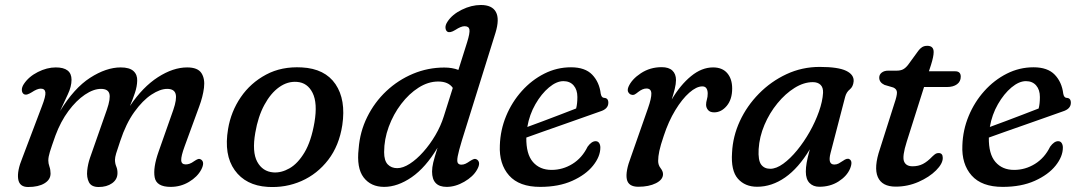

<svg xmlns="http://www.w3.org/2000/svg" viewBox="-20 -738 4330 769"><path d="M340.5 -106 408 -298.5Q423.5 -343.5 418 -362.8Q412.5 -382 384.5 -382Q354.5 -382 320 -358.8Q285.5 -335.5 254.2 -293.5Q223 -251.5 202 -195Q186 -150 179.8 -129.8Q173.5 -109.5 173.5 -95Q173.5 -83.5 178 -70.8Q182.5 -58 182.5 -43Q182.5 -18.5 158.2 -3.8Q134 11 92.5 11Q57.5 11 52.8 -21.2Q48 -53.5 69.5 -105.5L147.5 -311.5Q163.5 -352.5 161.8 -367.8Q160 -383 143 -383Q129 -383 106.5 -368Q97.5 -362.5 89.8 -360Q82 -357.5 75.5 -361Q68 -366 67.5 -377.2Q67 -388.5 75.5 -401.5Q95 -431 131.5 -449.5Q168 -468 203.5 -468Q266.5 -468 266.5 -418.5Q266.5 -391.5 251.8 -360.5Q237 -329.5 220.5 -293Q276.5 -385 341 -426.5Q405.5 -468 463.5 -468Q498.5 -468 514.5 -453.5Q530.5 -439 529.5 -414.5Q529 -392 520.5 -366.2Q512 -340.5 500.5 -313.5Q551.5 -389.5 612.5 -428.8Q673.5 -468 729.5 -468Q772 -468 786.8 -445.2Q801.5 -422.5 797 -386.5Q792.5 -350.5 777.5 -310.5L719.5 -152Q705 -112.5 705.8 -96Q706.5 -79.5 724 -79.5Q731 -79.5 739.2 -82.2Q747.5 -85 758.5 -93Q766.5 -98.5 772.8 -100.8Q779 -103 786 -98.5Q801 -87.5 786 -58.5Q770.5 -29.5 737 -9.5Q703.5 10.5 663.5 10.5Q606.5 10.5 599.5 -27.8Q592.5 -66 615 -130L674 -297.5Q689 -341 683.5 -361.5Q678 -382 649.5 -382Q621.5 -382 586.5 -359Q551.5 -336 518 -289.5Q484.5 -243 461.5 -173Q450 -139.5 445.2 -123.5Q440.5 -107.5 440.5 -98Q440.5 -83.5 445.8 -71Q451 -58.5 450.5 -43.5Q450 -19 428.8 -4Q407.5 11 375 11Q346 11 336.2 -8.2Q326.5 -27.5 329.2 -54.5Q332 -81.5 340.5 -106Z M1189 -468Q1281.5 -463 1323.8 -400.8Q1366 -338.5 1351 -237Q1338.5 -155 1294.8 -98Q1251 -41 1187.5 -13Q1124 15 1051.5 10.5Q964 5 920 -56.5Q876 -118 893.5 -221.5Q905 -291 944.2 -348.5Q983.5 -406 1045.8 -439.2Q1108 -472.5 1189 -468ZM1074.5 -47.5Q1106.5 -45 1139.8 -64Q1173 -83 1199.8 -127.8Q1226.5 -172.5 1239.5 -248Q1252.5 -325 1232 -366Q1211.5 -407 1169.5 -410Q1132 -413 1098 -388.8Q1064 -364.5 1038.8 -317.8Q1013.5 -271 1002.5 -206.5Q989 -129.5 1010.2 -90.2Q1031.5 -51 1074.5 -47.5Z M1964.5 -606.5 1830 -175.5Q1817 -132.5 1813.2 -112Q1809.5 -91.5 1813.8 -85Q1818 -78.5 1828 -78.5Q1836.5 -78.5 1844.5 -82.2Q1852.5 -86 1862.5 -93Q1871 -98.5 1877.5 -100.8Q1884 -103 1891 -98.5Q1907 -86.5 1890.5 -58Q1875 -30.5 1839.5 -10Q1804 10.5 1769 10.5Q1710.5 10.5 1710.5 -51Q1710.5 -67 1715.2 -87Q1720 -107 1732.5 -146.5Q1685 -67 1628.8 -28.2Q1572.5 10.5 1518.5 10.5Q1465.5 10.5 1436.5 -27.2Q1407.5 -65 1416.5 -143Q1421.5 -210.5 1450.8 -269.5Q1480 -328.5 1527.2 -373Q1574.5 -417.5 1634.2 -442.5Q1694 -467.5 1759.5 -467.5Q1791.5 -467.5 1816 -458L1851 -569Q1862.5 -606 1860.2 -619.5Q1858 -633 1840.5 -633Q1826.5 -633 1803.5 -618Q1782.5 -605 1772 -611Q1765 -615.5 1764.2 -626.8Q1763.5 -638 1772.5 -651.5Q1791 -680 1829.5 -699Q1868 -718 1906 -718Q1951 -718 1966.2 -690Q1981.5 -662 1964.5 -606.5ZM1518.5 -128.5Q1518.5 -94.5 1533 -79.5Q1547.5 -64.5 1571 -64.5Q1594 -64.5 1621.2 -82Q1648.5 -99.5 1675.2 -129.5Q1702 -159.5 1723.8 -196.5Q1745.5 -233.5 1757.5 -272L1793.5 -386Q1776 -411.5 1735 -411.5Q1695 -411.5 1656.5 -387Q1618 -362.5 1586.8 -321.5Q1555.5 -280.5 1537 -230.2Q1518.5 -180 1518.5 -128.5Z M2384.5 -147Q2384.5 -111 2355.2 -74.5Q2326 -38 2272 -13.8Q2218 10.5 2143.5 10.5Q2059.5 10.5 2019 -35.2Q1978.5 -81 1982 -156Q1984 -217.5 2007.2 -273.5Q2030.5 -329.5 2070 -373.5Q2109.5 -417.5 2160 -443Q2210.5 -468.5 2267 -468.5Q2323.5 -468.5 2352 -438.8Q2380.5 -409 2386 -363Q2389 -346.5 2399.5 -346Q2416.5 -345.5 2416.5 -326.5Q2416.5 -301.5 2383.5 -291.5Q2353.5 -281 2314.2 -267Q2275 -253 2233.5 -238.5Q2192 -224 2153.8 -210.5Q2115.5 -197 2088 -187Q2087 -121 2114.5 -89.2Q2142 -57.5 2189 -57.5Q2234 -57.5 2272.8 -81.5Q2311.5 -105.5 2333.5 -150.5Q2349.5 -172.5 2365.5 -172.5Q2375 -172.5 2379.8 -165Q2384.5 -157.5 2384.5 -147ZM2236.5 -413Q2209 -413 2178.8 -387.8Q2148.5 -362.5 2124.5 -320.8Q2100.5 -279 2092 -229.5Q2119.5 -239.5 2154.2 -252.5Q2189 -265.5 2224 -279Q2259 -292.5 2287.5 -303.5Q2292.5 -322 2292.5 -349.5Q2292.5 -378.5 2277.5 -395.8Q2262.5 -413 2236.5 -413Z M2510 -358.5Q2502.5 -359.5 2497 -367.8Q2491.5 -376 2497 -390Q2510 -420.5 2547 -444.8Q2584 -469 2630 -469Q2659 -469 2673.2 -455.2Q2687.5 -441.5 2687.5 -417.5Q2687.5 -402 2682.5 -381.8Q2677.5 -361.5 2670.5 -339.5Q2705 -398 2747.8 -433Q2790.5 -468 2836 -468Q2873 -468 2892.8 -445Q2912.5 -422 2912.5 -383.5Q2912.5 -340 2890.8 -314Q2869 -288 2840.5 -288Q2823.5 -288 2815.8 -297.5Q2808 -307 2808 -318.5Q2808 -328.5 2811.2 -339.2Q2814.5 -350 2814.5 -363.5Q2814.5 -376 2809.5 -384Q2804.5 -392 2793 -392Q2769.5 -392 2740.8 -366.8Q2712 -341.5 2684.8 -296.8Q2657.5 -252 2638.5 -194Q2625.5 -156 2620.8 -133.5Q2616 -111 2616 -93.5Q2616 -77 2625.8 -64.5Q2635.5 -52 2635.5 -40.5Q2635.5 -18.5 2607.2 -4.2Q2579 10 2536.5 10Q2496.5 10 2490.5 -20.5Q2484.5 -51 2507 -109.5L2575.5 -305Q2589.5 -345 2588.8 -364.2Q2588 -383.5 2569 -383.5Q2554 -383.5 2536 -369.5Q2529.5 -364 2523 -360.2Q2516.5 -356.5 2510 -358.5Z M3306.5 -125Q3294.5 -79 3321.5 -79Q3331 -79 3339 -83.2Q3347 -87.5 3356.5 -94Q3373 -106 3382 -100.5Q3397 -92.5 3384.5 -62Q3371.5 -32 3338.2 -11Q3305 10 3261.5 10Q3237 10 3222.2 -5.2Q3207.5 -20.5 3207.5 -50.5Q3207.5 -67 3210.8 -86Q3214 -105 3223.5 -140Q3178 -64.5 3124.5 -27.2Q3071 10 3012.5 10Q2964 10 2935.5 -22.2Q2907 -54.5 2912 -126.5Q2915 -191.5 2943.2 -252.8Q2971.5 -314 3019.8 -363Q3068 -412 3130.2 -441Q3192.5 -470 3263 -470Q3336.5 -470 3368.8 -454.5Q3401 -439 3399 -412Q3397 -390.5 3383.5 -379.8Q3370 -369 3365 -350ZM3018.5 -140.5Q3016 -96 3028.5 -79Q3041 -62 3065 -62Q3089 -62 3117 -82.2Q3145 -102.5 3172.5 -136Q3200 -169.5 3222.8 -209.8Q3245.5 -250 3260 -291Q3274.5 -332 3276.5 -366Q3277.5 -387.5 3266.5 -398.2Q3255.5 -409 3235.5 -409Q3199.5 -409 3162.5 -386Q3125.5 -363 3093.8 -324.2Q3062 -285.5 3041.8 -237.8Q3021.5 -190 3018.5 -140.5Z M3558 -387.5 3522.5 -398Q3501.5 -408 3501.5 -427Q3501.5 -439.5 3511.5 -447.2Q3521.5 -455 3537.5 -455H3571Q3586 -455 3596 -459.8Q3606 -464.5 3616.5 -477.5L3658 -534.5Q3664.5 -543.5 3673 -549Q3681.5 -554.5 3694 -554.5Q3719.5 -554.5 3719.5 -529.5Q3719.5 -512 3709 -478.5L3700.5 -452.5H3805.5Q3828 -452.5 3828 -431Q3828 -411.5 3813 -400.5Q3798 -389.5 3773 -389.5H3681L3611.5 -170Q3593 -111.5 3600.8 -91.8Q3608.5 -72 3635 -72Q3658 -72 3676.2 -81.2Q3694.5 -90.5 3714.5 -111.5Q3723.5 -120 3728.2 -122.5Q3733 -125 3739.5 -125Q3756 -125 3756 -105.5Q3756 -82.5 3729 -55.5Q3702 -28.5 3658.8 -9.5Q3615.5 9.5 3567.5 9.5Q3512.5 9.5 3495.8 -29Q3479 -67.5 3504.5 -142L3562.5 -324.5Q3572.5 -353.5 3572.5 -367.2Q3572.5 -381 3558 -387.5Z M4237 -147Q4237 -111 4207.8 -74.5Q4178.5 -38 4124.5 -13.8Q4070.5 10.5 3996 10.5Q3912 10.5 3871.5 -35.2Q3831 -81 3834.5 -156Q3836.5 -217.5 3859.8 -273.5Q3883 -329.5 3922.5 -373.5Q3962 -417.5 4012.5 -443Q4063 -468.5 4119.5 -468.5Q4176 -468.5 4204.5 -438.8Q4233 -409 4238.5 -363Q4241.5 -346.5 4252 -346Q4269 -345.5 4269 -326.5Q4269 -301.5 4236 -291.5Q4206 -281 4166.8 -267Q4127.5 -253 4086 -238.5Q4044.5 -224 4006.2 -210.5Q3968 -197 3940.5 -187Q3939.5 -121 3967 -89.2Q3994.5 -57.5 4041.5 -57.5Q4086.5 -57.5 4125.2 -81.5Q4164 -105.5 4186 -150.5Q4202 -172.5 4218 -172.5Q4227.5 -172.5 4232.2 -165Q4237 -157.5 4237 -147ZM4089 -413Q4061.5 -413 4031.2 -387.8Q4001 -362.5 3977 -320.8Q3953 -279 3944.5 -229.5Q3972 -239.5 4006.8 -252.5Q4041.5 -265.5 4076.5 -279Q4111.5 -292.5 4140 -303.5Q4145 -322 4145 -349.5Q4145 -378.5 4130 -395.8Q4115 -413 4089 -413Z"/></svg>

Font: Fraunces 9pt SuperSoft
Style: Italic
Weight: 400
Italic angle: -16°
Version: Version 1.000;[b76b70a41]